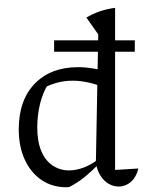

<svg xmlns="http://www.w3.org/2000/svg" viewBox="-20 -780 609 809"><path d="M260 9Q200 9 155 -21.5Q110 -52 84.5 -107Q59 -162 59 -235Q59 -358 126.5 -427.5Q194 -497 309 -497Q339 -497 373 -491.5Q407 -486 443 -475L430 -407Q353 -440 286 -440Q250 -440 217 -430.5Q184 -421 151 -403L183 -426Q160 -389 148.5 -341.5Q137 -294 137 -242Q137 -184 154 -143.5Q171 -103 202 -82.5Q233 -62 271 -62Q299 -62 330 -73Q361 -84 393 -108V-86Q367 -59 337 -34.5Q307 -10 272 8Q269 8 266.5 8.5Q264 9 260 9ZM480 6Q458 6 438 -5.5Q418 -17 403.5 -39.5Q389 -62 384 -94L394 -635L344 -706Q371 -722 400 -732Q429 -742 465 -747V-64L563 -70Q557 -45 544.5 -28Q532 -11 515 -2.5Q498 6 480 6ZM421 -759 420 -760H421ZM208 -610H548V-562H208Z"/></svg>

Font: Piazzolla Thin
Style: Regular
Weight: 400
Version: Version 2.001